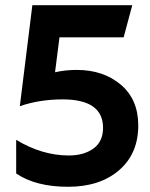

<svg xmlns="http://www.w3.org/2000/svg" viewBox="-20 -708 575 736"><path d="M510 -227Q510 -119 436.5 -55.5Q363 8 241 8Q117 8 42 -43V-172Q141 -112 244 -112Q301 -112 338 -138.5Q375 -165 375 -218Q375 -327 220 -327Q132 -327 56 -301L104 -688H487L454 -565H208L191 -431Q230 -440 274 -440Q376 -440 443 -383.5Q510 -327 510 -227Z"/></svg>

Font: Techna Sans
Style: Regular
Weight: 400
Designer: Carl Enlund
Version: Version 1.003